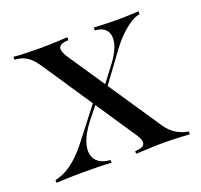

<svg xmlns="http://www.w3.org/2000/svg" viewBox="-83 -507 626 599"><g transform="rotate(-20 230.5 -207.5)"><path d="M273.4 0V-8.9Q295.2 -9.7 301.6 -16.5Q308.1 -23.4 304.8 -33.9Q301.6 -44.4 293.5 -55.6L87.9 -362.1Q76.6 -378.2 66.1 -387.1Q55.6 -396 44 -400.4Q32.3 -404.8 16.9 -405.6V-415.3Q32.3 -413.7 56.5 -412.9Q80.6 -412.1 104 -412.1Q120.2 -412.1 136.3 -412.5Q152.4 -412.9 168.1 -413.7Q183.9 -414.5 196 -415.3V-405.6Q175 -404.8 168.1 -398.4Q161.3 -391.9 164.1 -381.5Q166.9 -371 175 -358.9L379.8 -54.8Q394.4 -33.9 412.1 -23.4Q429.8 -12.9 451.6 -8.9V0Q437.1 -0.8 413.3 -2Q389.5 -3.2 366.1 -3.2Q342.7 -3.2 316.9 -2Q291.1 -0.8 273.4 0ZM8.9 0V-8.9Q27.4 -12.9 45.6 -22.6Q63.7 -32.3 83.5 -50.4Q103.2 -68.5 124.2 -96L213.7 -211.3L220.2 -204.8L173.4 -146Q149.2 -114.5 140.7 -89.9Q132.3 -65.3 136.3 -47.6Q140.3 -29.8 154.8 -20.2Q169.4 -10.5 191.9 -8.9V0Q172.6 -1.6 145.2 -2Q117.7 -2.4 92.7 -2.4Q79 -2.4 65.7 -2Q52.4 -1.6 38.7 -1.2Q25 -0.8 8.9 0ZM250 -212.9 243.5 -219.4 299.2 -292.7Q322.6 -325 327.4 -349.6Q332.3 -374.2 321.4 -389.1Q310.5 -404 283.9 -405.6V-415.3Q299.2 -414.5 311.3 -414.1Q323.4 -413.7 335.5 -413.3Q347.6 -412.9 361.3 -412.9Q382.3 -412.9 399.6 -413.7Q416.9 -414.5 432.3 -415.3V-405.6Q419.4 -404 403.6 -394.4Q387.9 -384.7 370.6 -368.5Q353.2 -352.4 334.7 -328.2Z"/></g></svg>

Font: Playfair 144pt
Style: Regular
Weight: 400
Designer: Claus Eggers Sørensen
Foundry: Claus Eggers Sørensen
Version: Version 2.001;gftools[0.9.30]